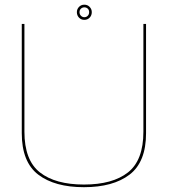

<svg xmlns="http://www.w3.org/2000/svg" viewBox="-20 -774 722 798"><path d="M329 4Q450 4 518.5 -48.2Q587 -100.5 587 -220.5V-674.5H576V-226.5Q576 -108 512 -57.5Q448 -7 329 -7Q210 -7 145.8 -57.5Q81.5 -108 81.5 -226.5V-674.5H70.5V-220.5Q70.5 -100.5 139 -48.2Q207.5 4 329 4ZM330.5 -691.5Q344 -691.5 352.8 -700.8Q361.5 -710 361.5 -723.5Q361.5 -736 352.8 -745.2Q344 -754.5 330.5 -754.5Q317 -754.5 308.2 -745.2Q299.5 -736 299.5 -723.5Q299.5 -710 308.2 -700.8Q317 -691.5 330.5 -691.5ZM330.5 -702.5Q322.5 -702.5 316.5 -708.5Q310.5 -714.5 310.5 -723.5Q310.5 -732.5 316.5 -738Q322.5 -743.5 330.5 -743.5Q339 -743.5 344.8 -738Q350.5 -732.5 350.5 -723.5Q350.5 -714.5 344.8 -708.5Q339 -702.5 330.5 -702.5Z"/></svg>

Font: Anybody SemiExpanded Thin
Style: Regular
Weight: 250
Width: 6
Version: Version 1.113;gftools[0.9.25]